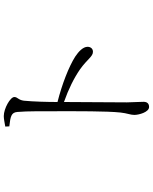

<svg xmlns="http://www.w3.org/2000/svg" viewBox="86 -878 827 1040"><g transform="rotate(-90 500.0 -357.5)"><path d="M335 -743 336 -721C391 -715 411 -710 414 -678C419 -627 418 -522 418 -443C418 -363 419 -193 411 -119C407 -82 398 -65 398 -44C398 -19 413 36 441 36C459 36 469 26 469 6C469 -12 467 -40 466 -84L468 -425C539 -400 597 -371 645 -338C701 -298 714 -268 740 -268C758 -268 767 -282 767 -297C767 -322 741 -346 714 -364C659 -399 563 -436 468 -460C468 -514 470 -591 475 -642C479 -673 495 -676 495 -694C495 -716 432 -751 392 -751C376 -751 360 -747 335 -743Z"/></g></svg>

Font: Noto Serif CJK TC Light
Style: Regular
Weight: 300
Designer: Ryoko NISHIZUKA 西塚涼子 (kana & ideographs); Frank Grießhammer (Latin, Greek & Cyrillic); Wenlong ZHANG 张文龙 (bopomofo); San
Foundry: Adobe
Version: Version 2.001;hotconv 1.1.0;makeotfexe 2.6.0